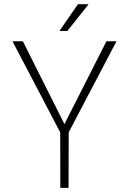

<svg xmlns="http://www.w3.org/2000/svg" viewBox="-20 -911 640 931"><path d="M292.5 -309.1 90.8 -710.9H40.5L272 -269L272.5 0H312.5L313 -269L544.9 -710.9H496.1ZM357.9 -890.6 268.1 -760.7H306.6L409.7 -890.6Z"/></svg>

Font: Roboto Mono ExtraLight
Style: Regular
Weight: 250
Monospace: yes
Designer: Google
Version: Version 3.000